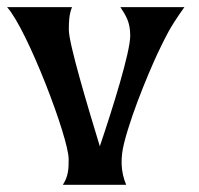

<svg xmlns="http://www.w3.org/2000/svg" viewBox="-30 -513 553 533"><path d="M304.2 -493.2C319.3 -469.7 331.5 -452.6 331.5 -413.6C331.5 -368.2 283.2 -213.4 247.1 -106.9C212.9 -219.2 161.1 -391.6 161.1 -430.2C161.1 -452.6 161.6 -472.2 169.9 -493.2H-10.3C46.4 -429.7 160.6 -130.4 160.6 -71.3C160.6 -44.9 160.2 -24.4 144.5 0H320.3C304.7 -36.6 304.2 -75.2 314.5 -115.7C337.9 -209.5 397.5 -345.7 415.5 -381.3C431.6 -413.1 438 -431.6 481.9 -493.2Z"/></svg>

Font: Amarante
Style: Regular
Weight: 400
Designer: Karolina Lach
Foundry: Sorkin Type Co.
Version: Version 1.001